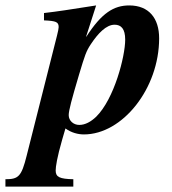

<svg xmlns="http://www.w3.org/2000/svg" viewBox="-116 -482 633 707"><path d="M201 -347 238 -462C136 -446 98 -440 46 -434V-407C91 -405 100 -401 100 -382C100 -372 91 -340 78 -288L-18 92C-37 168 -48 178 -96 178V205H154V178C104 177 89 170 89 146C89 132 94 98 113 32L125 -9C147 7 172 13 193 13C335 13 470 -156 470 -341C470 -415 432 -462 360 -462C303 -462 258 -434 202 -347ZM345 -336C345 -275 305 -118 238 -52C219 -34 198 -22 176 -22C154 -22 137 -38 137 -58C137 -75 148 -116 175 -207C197 -280 201 -293 219 -320C245 -359 275 -391 306 -391C330 -391 345 -376 345 -336Z"/></svg>

Font: XITS
Style: Bold Italic
Weight: 700
Italic angle: -16.33°
Designer: MicroPress Inc., with final additions and corrections provided by Coen Hoffman, Elsevier (retired)
Version: Version 1.105